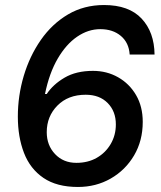

<svg xmlns="http://www.w3.org/2000/svg" viewBox="-20 -732 640 764"><path d="M290 12Q206 12 153 -24Q100 -60 75.5 -123.5Q51 -187 51 -268Q51 -351 74.5 -430Q98 -509 142.5 -573Q187 -637 250.5 -674.5Q314 -712 394 -712Q493 -712 543.5 -658Q594 -604 595 -515H496Q493 -562 461 -589Q429 -616 379 -616Q331 -616 287 -586Q243 -556 209.5 -498.5Q176 -441 159 -358H166Q191 -396 237 -423Q283 -450 350 -450Q405 -450 450 -424.5Q495 -399 521.5 -353.5Q548 -308 548 -247Q548 -172 513.5 -113.5Q479 -55 420.5 -21.5Q362 12 290 12ZM284 -84Q330 -84 365 -104Q400 -124 420.5 -159Q441 -194 441 -237Q441 -289 408.5 -322Q376 -355 321 -355Q251 -355 208.5 -312Q166 -269 166 -206Q166 -154 199 -119Q232 -84 284 -84Z"/></svg>

Font: DM Mono Medium
Style: Italic
Weight: 500
Italic angle: -10°
Designer: Colophon Foundry
Foundry: Colophon Foundry
Version: Version 1.000; ttfautohint (v1.8.2.53-6de2)